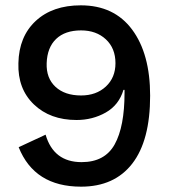

<svg xmlns="http://www.w3.org/2000/svg" viewBox="-20 -690 640 720"><path d="M284 10Q109 10 50 -138L151 -185Q181 -82 286 -82Q373 -82 410 -148.5Q447 -215 447 -342V-353H443Q426 -296 376.5 -268Q327 -240 267 -240Q168 -240 107 -298.5Q46 -357 49 -453Q51 -553 114 -611.5Q177 -670 283 -670Q408 -670 475.5 -579Q543 -488 543 -331Q543 -163 476 -76.5Q409 10 284 10ZM284 -332Q341 -332 377 -365.5Q413 -399 413 -453Q413 -509 377 -542.5Q341 -576 284 -576Q224 -576 190.5 -544Q157 -512 155 -453Q153 -397 188 -364.5Q223 -332 284 -332Z"/></svg>

Font: Elaine Sans Medium
Style: Regular
Weight: 500
Designer: Wei Huang
Foundry: Wei Huang
Version: Version 2.001;December 24, 2019;FontCreator 12.0.0.2547 64-b